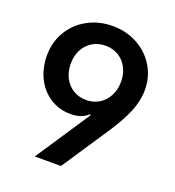

<svg xmlns="http://www.w3.org/2000/svg" viewBox="-131 -820 838 922"><g transform="rotate(20 288.0 -358.5)"><path d="M538.1 -480.5Q538.1 -424.8 514.4 -367.7Q490.7 -310.5 441.4 -236.3L284.2 0H150.4L335 -278.3L330.6 -281.7Q318.4 -268.6 295.7 -259.3Q272.9 -250 242.2 -250Q183.6 -250 137.2 -279.5Q90.8 -309.1 64.9 -360.8Q39.1 -412.6 39.1 -476.6Q39.1 -544.4 71.8 -599.4Q104.5 -654.3 161.6 -685.5Q218.8 -716.8 289.1 -716.8Q358.9 -716.8 415.8 -685.8Q472.7 -654.8 505.4 -600.8Q538.1 -546.9 538.1 -480.5ZM160.2 -478.5Q160.2 -438 176.5 -406.2Q192.9 -374.5 222.2 -356.7Q251.5 -338.9 289.1 -338.9Q326.2 -338.9 355.2 -356.9Q384.3 -375 400.6 -406.7Q417 -438.5 417 -478.5Q417 -518.6 400.6 -549.8Q384.3 -581.1 355.2 -598.6Q326.2 -616.2 289.1 -616.2Q251.5 -616.2 222.2 -598.6Q192.9 -581.1 176.5 -549.8Q160.2 -518.6 160.2 -478.5Z"/></g></svg>

Font: Pretendard GOV SemiBold
Style: Regular
Weight: 600
Designer: Base glyphs from Inter by Rasmus Andersson; Hangeul glyphs from Noto Sans CJK(Source Han Sans) by Jang Soo-young and Kan
Foundry: Kil Hyung-jin
Version: Version 1.309